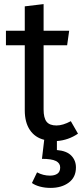

<svg xmlns="http://www.w3.org/2000/svg" viewBox="-20 -677 401 938"><path d="M351 141Q351 189 316 215Q281 241 227 241Q199 241 175 234.5Q151 228 136 217L161 165Q191 181 224 181Q247 181 260.5 171.5Q274 162 274 141Q274 120 253 109.5Q232 99 185 99L196 6Q151 -5 126 -42Q101 -79 101 -138V-456H9V-527H101V-646L193 -657V-527H318L308 -456H193V-142Q193 -101 207.5 -82.5Q222 -64 256 -64Q287 -64 326 -85L361 -24Q314 8 258 12V56Q306 60 328.5 83.5Q351 107 351 141Z"/></svg>

Font: Wolseley Sans
Style: Regular
Weight: 400
Designer: Carrois Corporate & Edenspiekermann AG
Foundry: Carrois Corporate GbR & Edenspiekermann AG
Version: Version 4.202